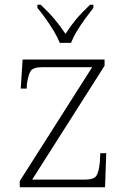

<svg xmlns="http://www.w3.org/2000/svg" viewBox="-20 -786 534 806"><path d="M63 0V-26L367 -504H159Q120 -504 109.5 -489Q99 -474 93 -433L92 -414H67L75 -536H419V-510L115 -32H336Q374 -32 384.5 -48Q395 -64 399 -104L401 -143H426L421 0ZM231 -606Q222 -629 206 -655.5Q190 -682 171.5 -708Q153 -734 137 -753V-766H151Q186 -733 209 -705.5Q232 -678 255 -644Q277 -678 300 -705.5Q323 -733 358 -766H372V-753Q357 -734 338 -708Q319 -682 303 -655.5Q287 -629 278 -606Z"/></svg>

Font: Noto Serif ExtraLight
Style: Regular
Weight: 200
Designer: Monotype Design Team
Foundry: Monotype Imaging Inc.
Version: Version 2.015; ttfautohint (v1.8.4.7-5d5b)